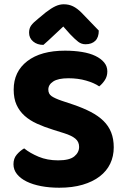

<svg xmlns="http://www.w3.org/2000/svg" viewBox="-20 -861 586 898"><path d="M252 -111Q305 -111 327.5 -129.5Q350 -148 350 -174Q350 -198 332.5 -212.5Q315 -227 280 -238L229 -254Q187 -267 153 -282.5Q119 -298 95 -319.5Q71 -341 57.5 -370.5Q44 -400 44 -442Q44 -526 107.5 -575Q171 -624 284 -624Q327 -624 363.5 -618Q400 -612 426 -599.5Q452 -587 467 -569Q482 -551 482 -527Q482 -504 470.5 -486.5Q459 -469 444 -457Q421 -473 383 -484Q345 -495 300 -495Q252 -495 229 -480Q206 -465 206 -442Q206 -422 221 -411.5Q236 -401 268 -390L322 -372Q369 -356 404.5 -337.5Q440 -319 464 -295.5Q488 -272 500 -241.5Q512 -211 512 -172Q512 -130 495.5 -95.5Q479 -61 446.5 -36Q414 -11 366.5 3Q319 17 257 17Q211 17 172 9.5Q133 2 104.5 -12Q76 -26 59.5 -46.5Q43 -67 43 -93Q43 -120 58.5 -138Q74 -156 93 -167Q120 -145 160.5 -128Q201 -111 252 -111ZM276 -737Q253 -716 229.5 -693.5Q206 -671 183 -651Q154 -651 135 -667Q116 -683 116 -708Q116 -728 125.5 -741.5Q135 -755 159 -774L194 -803Q220 -823 239.5 -832Q259 -841 278 -841Q302 -841 321.5 -831.5Q341 -822 361 -802L442 -718Q442 -686 425.5 -670Q409 -654 380 -654Q361 -654 346 -665.5Q331 -677 308 -701Z"/></svg>

Font: Baloo Paaji 2
Style: Bold
Weight: 700
Designer: Shuchita Grover, Noopur Datye and Ek Type
Foundry: Ek Type
Version: Version 1.640;hotconv 1.0.111;makeotfexe 2.5.65597; ttfautoh